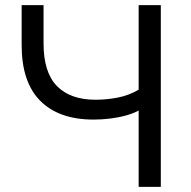

<svg xmlns="http://www.w3.org/2000/svg" viewBox="-20 -725 740 745"><path d="M518 0V-296Q498 -285 469 -277Q440 -269 407.5 -265Q375 -261 343 -261Q209 -261 136.5 -333.5Q64 -406 64 -550V-705H149V-557Q149 -444 201 -391Q253 -338 351 -338Q394 -338 437.5 -346.5Q481 -355 518 -377V-705H604V0Z"/></svg>

Font: Nunito Sans 10pt
Style: Regular
Weight: 400
Designer: Vernon Adams
Foundry: Vernon Adams
Version: Version 3.101;gftools[0.9.27]